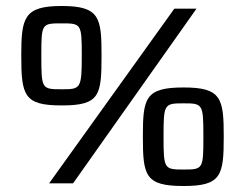

<svg xmlns="http://www.w3.org/2000/svg" viewBox="-20 -612 816 641"><path d="M186 -260C313 -260 319 -293 319 -427C319 -553 313 -592 186 -592C60 -592 51 -553 51 -427C51 -293 60 -260 186 -260ZM144 0H224L636 -583H562ZM186 -314C119 -314 118 -315 118 -427C118 -533 119 -534 186 -534C251 -534 253 -533 253 -427C253 -315 249 -314 186 -314ZM593 9C719 9 727 -26 727 -156C727 -284 719 -320 593 -320C464 -320 457 -284 457 -156C457 -26 464 9 593 9ZM593 -46C528 -46 526 -48 526 -156C526 -265 528 -267 593 -267C657 -267 659 -265 659 -156C659 -48 658 -46 593 -46Z"/></svg>

Font: Saira UNSAM Medium SC
Style: Regular
Weight: 500
Designer: Hector Gatti with collaboration of the Omnibus-Type team
Foundry: Omnibus-Type
Version: Version 1.072;PS 001.072;hotconv 1.0.88;makeotf.lib2.5.64775